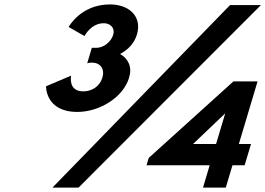

<svg xmlns="http://www.w3.org/2000/svg" viewBox="-20 -848 1200 868"><path d="M362.1 -685C362.1 -685 390.4 -743 449.4 -743C479.4 -743 500.8 -721 491.9 -691C481.7 -657 446.2 -632 418.2 -632H395.2L374.3 -562C374.3 -562 384.2 -565 395.2 -565C433.2 -565 454.8 -537 442.8 -497C430.9 -457 395.3 -435 356.3 -435C286.3 -435 301.5 -506 301.5 -506L188.2 -458C188.2 -458 184.5 -342 329.5 -342C429.5 -342 536.8 -407 563.7 -497C578.3 -546 560.1 -582 523.1 -604C560.5 -624 587.4 -653 599 -692C623 -772 565.8 -828 476.8 -828C344.8 -828 290.3 -726 290.3 -726ZM1159.6 -825H1020L217.2 0H335.2ZM1059.8 -197 1144.4 -480H1035.3L652.3 -134L642.5 -101H928L897.8 0H1000.8L1031 -101H1086L1114.8 -197ZM997.7 -334 956.8 -197H852.7L996.5 -334Z"/></svg>

Font: Hussar
Style: BdSuprExtOblThree
Weight: 700
Foundry: Cannot Into Space Fonts
Version: Version 2.00